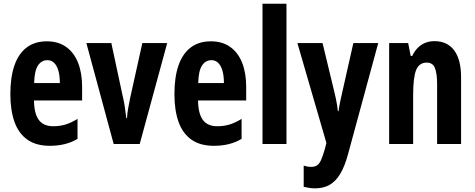

<svg xmlns="http://www.w3.org/2000/svg" viewBox="-20 -780 2573 1040"><path d="M233.9 -556.2Q295.4 -556.2 338.1 -525.9Q380.9 -495.6 402.8 -440.2Q424.8 -384.8 424.8 -309.1V-235.8H164.1Q165 -164.1 190.4 -130.1Q215.8 -96.2 268.1 -96.2Q302.7 -96.2 333.7 -105.2Q364.7 -114.3 399.9 -136.2V-27.8Q367.2 -8.3 330.1 0.7Q293 9.8 250 9.8Q174.8 9.8 127.4 -24.2Q80.1 -58.1 58.1 -120.8Q36.1 -183.6 36.1 -270Q36.1 -362.3 58.3 -426Q80.6 -489.7 124.5 -522.9Q168.5 -556.2 233.9 -556.2ZM236.8 -454.1Q204.6 -454.1 185.5 -425Q166.5 -396 165 -330.1H304.2Q304.2 -368.7 296.4 -396.5Q288.6 -424.3 273.4 -439.2Q258.3 -454.1 236.8 -454.1Z M595.7 0 447.8 -546.9H583L645 -257.8Q651.9 -229.5 656.2 -200.7Q660.6 -171.9 664.1 -140.1H668Q668.9 -162.6 673.6 -190.2Q678.2 -217.8 685.1 -250L751 -546.9H885.7L736.8 0Z M1122.6 -556.2Q1184.1 -556.2 1226.8 -525.9Q1269.5 -495.6 1291.5 -440.2Q1313.5 -384.8 1313.5 -309.1V-235.8H1052.7Q1053.7 -164.1 1079.1 -130.1Q1104.5 -96.2 1156.7 -96.2Q1191.4 -96.2 1222.4 -105.2Q1253.4 -114.3 1288.6 -136.2V-27.8Q1255.9 -8.3 1218.8 0.7Q1181.6 9.8 1138.7 9.8Q1063.5 9.8 1016.1 -24.2Q968.8 -58.1 946.8 -120.8Q924.8 -183.6 924.8 -270Q924.8 -362.3 947 -426Q969.2 -489.7 1013.2 -522.9Q1057.1 -556.2 1122.6 -556.2ZM1125.5 -454.1Q1093.3 -454.1 1074.2 -425Q1055.2 -396 1053.7 -330.1H1192.9Q1192.9 -368.7 1185.1 -396.5Q1177.2 -424.3 1162.1 -439.2Q1147 -454.1 1125.5 -454.1Z M1531.7 0H1401.9V-759.8H1531.7Z M1590.8 -546.9H1727.1L1791 -282.2Q1795.4 -264.2 1799.3 -245.8Q1803.2 -227.5 1805.9 -210.4Q1808.6 -193.4 1810.1 -178.2H1814Q1816.4 -198.2 1821.3 -223.4Q1826.2 -248.5 1834 -280.8L1894 -546.9H2028.8L1865.7 53.2Q1847.7 120.6 1823 161.6Q1798.3 202.6 1765.1 221.4Q1731.9 240.2 1687 240.2Q1670.4 240.2 1655.3 237.8Q1640.1 235.4 1625 231.9V117.2Q1634.8 120.1 1644.8 122.1Q1654.8 124 1664.1 124Q1684.1 124 1696.5 116.2Q1709 108.4 1718.8 87.4Q1728.5 66.4 1739.7 26.9L1748 -5.9Z M2333.5 -557.1Q2402.8 -557.1 2440.2 -507.1Q2477.5 -457 2477.5 -361.8V0H2347.7V-324.2Q2347.7 -381.8 2335.9 -411.4Q2324.2 -440.9 2291.5 -440.9Q2250.5 -440.9 2234.1 -400.9Q2217.8 -360.8 2217.8 -263.2V0H2087.9V-546.9H2190.9L2204.6 -477.1H2212.9Q2225.1 -502.9 2242.7 -520.8Q2260.3 -538.6 2283.2 -547.9Q2306.2 -557.1 2333.5 -557.1Z"/></svg>

Font: Open Sans Condensed
Style: Regular
Weight: 400
Width: 3
Designer: Monotype Design Team
Foundry: Monotype Imaging Inc.
Version: Version 3.000